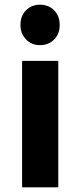

<svg xmlns="http://www.w3.org/2000/svg" viewBox="-20 -797 342 817"><path d="M74 -538H228V0H74ZM234 -691Q234 -653 210.5 -629Q187 -605 150 -605Q114 -605 90.5 -629.5Q67 -654 67 -691Q67 -729 90.5 -753Q114 -777 150 -777Q187 -777 210.5 -753Q234 -729 234 -691Z"/></svg>

Font: Gontserrat SemiBold
Style: Regular
Weight: 600
Designer: Julieta Ulanovsky
Foundry: Julieta Ulanovsky
Version: Version 6.001